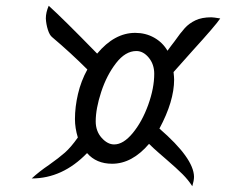

<svg xmlns="http://www.w3.org/2000/svg" viewBox="-20 -666 784 666"><path d="M557 -113Q549 -120 530.5 -136Q512 -152 497 -167Q438 -98 369 -98Q314 -98 282 -135Q197 -47 90 -47Q116 -71 150 -94Q184 -118 205 -136.5Q226 -155 250 -189Q240 -222 240 -253Q240 -295 250.5 -340Q261 -385 283 -425Q225 -483 161 -537Q152 -544 146 -563Q140 -582 139 -602Q139 -623 149 -646Q197 -603 317 -480Q377 -552 449 -552Q485 -552 514.5 -535.5Q544 -519 561 -490Q568 -499 573.5 -507Q579 -515 585 -522Q606 -552 621 -568.5Q636 -585 658 -595.5Q680 -606 713 -606Q720 -606 744 -602Q728 -578 647 -489L582 -416Q584 -398 584 -390Q584 -315 533 -220Q652 -117 653 -53Q653 -40 647 -20Q633 -42 613 -62Q593 -82 557 -113ZM515 -410Q515 -443 496 -466Q477 -489 453 -489Q415 -489 382.5 -447Q350 -405 331 -347Q312 -289 312 -245Q312 -211 332.5 -188Q353 -165 376 -165Q408 -165 440.5 -204.5Q473 -244 494 -302Q515 -360 515 -410Z"/></svg>

Font: Dancing Script
Style: Bold
Weight: 700
Designer: Pablo Impallari
Foundry: Pablo Impallari
Version: Version 2.000